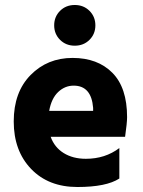

<svg xmlns="http://www.w3.org/2000/svg" viewBox="-20 -744 573 769"><path d="M279.5 -724Q315 -724 338.5 -700.5Q362 -677 362 -642.5Q362 -608 338.5 -584.5Q315 -561 279.5 -561Q244 -561 220.5 -584.5Q197 -608 197 -642.5Q197 -677 220.5 -700.5Q244 -724 279.5 -724ZM275 -401Q240 -401 213 -375.5Q186 -350 177 -300H353V-312Q346 -401 275 -401ZM458 -29Q406 5 290 5Q174 5 104.5 -67.5Q35 -140 35 -257.5Q35 -375 102.5 -443.5Q170 -512 270.5 -512Q371 -512 430 -452.5Q489 -393 489 -275Q489 -252 481 -196H183Q198 -154 235 -131Q272 -108 324 -108Q401 -108 458 -151Z"/></svg>

Font: Hind Kochi
Style: Bold
Weight: 700
Designer: Dhruvi Tolia
Foundry: Indian Type Foundry
Version: Version 0.702;PS 1.0;hotconv 1.0.81;makeotf.lib2.5.63406